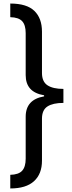

<svg xmlns="http://www.w3.org/2000/svg" viewBox="-20 -820 407 1084"><path d="M38 -800Q131 -800 174 -758.5Q217 -717 217 -641V-408Q217 -359 248 -338.5Q279 -318 338 -318V-239Q279 -239 248 -219Q217 -199 217 -150V87Q217 162 172 203Q127 244 38 244V167Q85 166 105 144Q125 122 125 76V-161Q125 -258 229 -276V-282Q176 -291 150.5 -319.5Q125 -348 125 -396V-633Q125 -679 105 -700.5Q85 -722 38 -723Z"/></svg>

Font: Noto Sans Tamil ExtraCondensed Medium
Style: Regular
Weight: 500
Width: 2
Designer: Jelle Bosma - Monotype Design Team
Foundry: Monotype Imaging Inc.
Version: Version 2.004; ttfautohint (v1.8.4.7-5d5b)